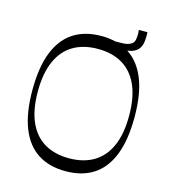

<svg xmlns="http://www.w3.org/2000/svg" viewBox="-118 -892 893 1002"><g transform="rotate(15 328.0 -390.5)"><path d="M328.1 15.1Q239.7 15.1 178.2 -24.4Q116.7 -64 84.5 -145.2Q52.3 -226.4 52.3 -350Q52.3 -474.6 84.6 -555.3Q116.9 -636 178.3 -675.6Q239.7 -715.1 328.1 -715.1Q416.6 -715.1 478 -675.6Q539.4 -636 571.7 -555.3Q604 -474.6 604 -350Q604 -226.4 571.8 -145.2Q539.6 -64 478.1 -24.4Q416.7 15.1 328.1 15.1ZM328.1 -54.7Q406.1 -54.7 461.1 -87.4Q516.1 -120.1 545.4 -185.6Q574.7 -251 574.7 -350Q574.7 -449.1 545.4 -514.5Q516.1 -579.9 461.1 -612.6Q406.1 -645.3 328.1 -645.3Q250.3 -645.3 195.2 -612.6Q140.1 -579.9 110.9 -514.5Q81.6 -449.1 81.6 -350Q81.6 -251 110.9 -185.6Q140.1 -120.1 195.2 -87.4Q250.3 -54.7 328.1 -54.7ZM404.1 -675 397.3 -706.6Q403 -706.4 407.6 -706.4Q412.3 -706.4 416.7 -706.4Q454.6 -706.4 469.2 -710.1Q483.9 -713.9 492.9 -720.9Q503.4 -728.7 506.3 -742.8Q509.1 -756.9 509.1 -768.4Q509.1 -773.1 509.1 -776.9Q509.1 -780.6 508.9 -785.1Q508.7 -789.6 507.4 -796.3H554.1Q555 -786.6 554.9 -777.4Q554.7 -768.1 554.1 -760.6Q552.6 -714.6 527.1 -694.8Q501.6 -675 457.3 -675Q430.1 -675 420.3 -675Q410.4 -675 404.1 -675Z"/></g></svg>

Font: Ojuju ExtraLight
Style: Regular
Weight: 200
Designer: Chisaokwu Joboson, Mirko Velimirovic
Foundry: Udi Foundry
Version: Version 1.000